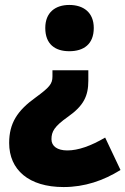

<svg xmlns="http://www.w3.org/2000/svg" viewBox="-20 -583 507 776"><path d="M359 -470C359 -533 317 -563 260 -563C204 -563 163 -533 163 -470C163 -404 203 -376 260 -376C318 -376 359 -404 359 -470ZM337 -257V-299H192V-274C192 -244 180 -230 124 -189C50 -136 17 -85 17 -5C17 103 96 173 237 173C322 173 398 147 467 104L405 -27C347 7 296 25 252 25C212 25 188 8 188 -20C188 -51 199 -72 256 -112C318 -156 337 -195 337 -257Z"/></svg>

Font: Noto Sans Thai Looped SemiCondensed Black
Style: Regular
Weight: 900
Width: 4
Designer: Sasikarn Vongin, Ben Mitchell
Foundry: The Fontpad Ltd
Version: Version 1.001